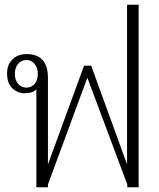

<svg xmlns="http://www.w3.org/2000/svg" viewBox="-20 -793 674 813"><path d="M134 -415Q118 -398 85 -398Q55 -398 32.5 -419Q10 -440 10 -482Q10 -520 33 -542Q56 -564 93 -564Q183 -564 183 -463V-97L336 -515H366L518 -97V-773H567V0H519V-12L350 -464L183 -12V0H134ZM140 -480Q140 -507 126 -523Q112 -539 92 -539Q71 -539 57 -523Q43 -507 43 -480Q43 -453 57 -437.5Q71 -422 92 -422Q113 -422 126.5 -437.5Q140 -453 140 -480Z"/></svg>

Font: Trirong ExtraLight
Style: Regular
Weight: 275
Designer: Katatrad Team
Foundry: CadsonDemak
Version: Version 1.001